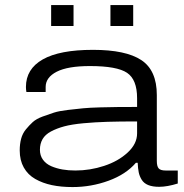

<svg xmlns="http://www.w3.org/2000/svg" viewBox="-20 -738 736 770"><path d="M185.1 -633.8V-717.8H274.9V-633.8ZM422.9 -633.8V-717.8H514.2V-633.8ZM271 12.2Q225.1 12.2 188 4.4Q150.9 -3.4 121.3 -20.3Q91.8 -37.1 75.4 -66.2Q59.1 -95.2 59.1 -134.8Q59.1 -160.2 64.7 -181.4Q70.3 -202.6 83.7 -219Q97.2 -235.4 111.3 -248.3Q125.5 -261.2 150.6 -270.5Q175.8 -279.8 196.5 -286.4Q217.3 -293 252.4 -297.1Q287.6 -301.3 313 -303.7Q338.4 -306.2 381.6 -307.4Q424.8 -308.6 452.9 -308.8Q481 -309.1 529.8 -309.1V-344.2Q529.8 -418.9 489.5 -446Q449.2 -473.1 340.8 -473.1Q252 -473.1 207.5 -450.4Q163.1 -427.7 163.1 -389.2V-369.1H85.9Q84 -378.9 84 -389.2Q84 -461.4 151.6 -499.8Q219.2 -538.1 353 -538.1Q484.4 -538.1 546.6 -497.1Q608.9 -456.1 608.9 -356.9V-92.8Q608.9 -70.8 616.5 -62.5Q624 -54.2 644 -54.2H692.9V-2Q650.4 11.2 618.2 11.2Q591.8 11.2 574.5 4.2Q557.1 -2.9 548.3 -17.1Q539.6 -31.2 536.4 -46.6Q533.2 -62 532.2 -85H524.9Q484.9 -38.6 415.3 -13.2Q345.7 12.2 271 12.2ZM282.2 -54.2Q341.3 -54.2 397.7 -72.8Q454.1 -91.3 491.9 -126.2Q529.8 -161.1 529.8 -203.1V-251Q460 -251 410.6 -249.5Q361.3 -248 314.5 -243.7Q267.6 -239.3 237.5 -231.2Q207.5 -223.1 184.3 -210.7Q161.1 -198.2 150.6 -179.9Q140.1 -161.6 140.1 -137.2Q140.1 -114.3 152.3 -97.4Q164.6 -80.6 185.5 -71.5Q206.5 -62.5 230.5 -58.3Q254.4 -54.2 282.2 -54.2Z"/></svg>

Font: Archivo Expanded Light
Style: Regular
Weight: 300
Width: 7
Designer: Hector Gatti
Foundry: Omnibus-Type
Version: Version 2.001